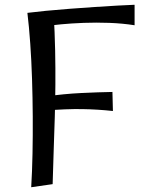

<svg xmlns="http://www.w3.org/2000/svg" viewBox="-20 -790 630 806"><path d="M111 -4Q115 -70 116.5 -145.5Q118 -221 117.5 -300.5Q117 -380 114.5 -458Q112 -536 107 -607Q102 -678 95 -736L205 -739Q210 -653 211.5 -578Q213 -503 212.5 -434.5Q212 -366 210 -299Q208 -232 205.5 -163Q203 -94 201 -17ZM454 -324Q390 -331 324 -332Q258 -333 172 -326V-385Q248 -396 321 -399.5Q394 -403 452 -404ZM545 -684Q494 -692 438.5 -694Q383 -696 331 -694Q279 -692 237.5 -688Q196 -684 172 -681L95 -736Q126 -740 172 -744.5Q218 -749 271 -753Q324 -757 376 -760.5Q428 -764 472.5 -766.5Q517 -769 545 -770Z"/></svg>

Font: Marhey Light Light
Style: Regular
Weight: 300
Version: Version 1.000